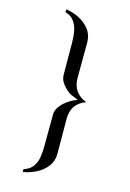

<svg xmlns="http://www.w3.org/2000/svg" viewBox="-139 -920 728 1079"><g transform="rotate(15 225.0 -380.0)"><path d="M350 -378Q268 -349 268 -259Q268 -208 268.5 -157.5Q269 -107 269 -56Q269 -13 244.5 18.5Q220 50 183 68.5Q146 87 107 93V77Q143 65 160 41.5Q177 18 182 -13Q187 -44 187 -77Q187 -124 187.5 -170.5Q188 -217 188 -263Q188 -287 203.5 -308.5Q219 -330 241 -346.5Q263 -363 283 -371Q288 -373 292.5 -375Q297 -377 301 -378Q297 -380 292.5 -382Q288 -384 283 -386Q272 -391 269.5 -391.5Q267 -392 256 -397Q232 -411 210 -437.5Q188 -464 188 -494Q188 -541 187.5 -588Q187 -635 187 -682Q187 -715 181.5 -746Q176 -777 159 -801.5Q142 -826 107 -837V-853Q146 -848 183.5 -829Q221 -810 245 -778.5Q269 -747 269 -703Q269 -652 268.5 -600.5Q268 -549 268 -498Q268 -410 350 -378Z"/></g></svg>

Font: Kaisei Decol Medium
Style: Regular
Weight: 500
Designer: Font-Kai, 金井和夫
Foundry: KAZUO KANAI
Version: Version 5.003